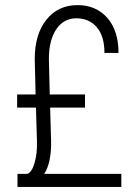

<svg xmlns="http://www.w3.org/2000/svg" viewBox="-20 -741 541 761"><path d="M178.7 -314.5 182.6 -180.2Q183.6 -95.7 155.3 -51.8H460.9V0H49.3V-51.8H87.9Q106 -57.6 116.9 -95Q127.9 -132.3 126.5 -180.2L122.6 -314.5H47.9V-366.7H121.1L117.7 -507.3Q117.7 -605 163.8 -662.8Q210 -720.7 287.1 -720.7Q360.8 -720.7 405.3 -670.2Q449.7 -619.6 449.7 -531.2H394Q394 -597.2 363.8 -632.8Q333.5 -668.5 282.7 -668.5Q232.4 -668.5 203.1 -625Q173.8 -581.5 173.8 -507.3L177.2 -366.7H316.9V-314.5Z"/></svg>

Font: Roboto Condensed Light
Style: Regular
Weight: 300
Designer: Google
Version: Version 2.134; 2016